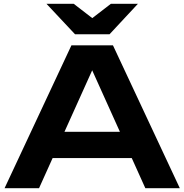

<svg xmlns="http://www.w3.org/2000/svg" viewBox="-20 -988 968 1008"><path d="M200 -158V-296H720V-158ZM573 -750 924 0H743L436 -681H492L185 0H4L355 -750ZM555 -808H374L224 -968H367L502 -864H427L562 -968H704Z"/></svg>

Font: Unbounded Medium
Style: Regular
Weight: 500
Designer: Luke Prowse, Jean-Baptiste Morizot, Fátima Lázaro, Florian Runge
Foundry: NaN
Version: Version 1.700